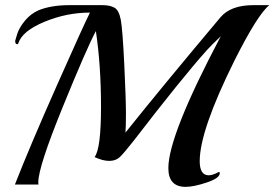

<svg xmlns="http://www.w3.org/2000/svg" viewBox="-20 -718 1068 747"><path d="M966 -698H1028Q983 -663 892 -482Q757 -210 757 -91Q757 -36 792 -36Q808 -36 831 -49H832Q835 -49 835 -44Q835 -25 784.5 -8Q734 9 702 9Q635 9 635 -64Q635 -191 839 -577Q799 -539 785 -523Q689 -416 499 -169Q459 -118 444 -105Q429 -92 404.5 -92Q380 -92 348 -107Q373 -139 373 -301.5Q373 -464 353 -597Q317 -530 223 -299Q129 -68 129 -9Q129 -2 130 0H38Q95 -146 201 -385Q307 -624 330 -669Q239 -669 152.5 -633Q66 -597 51 -549Q50 -546 47 -546Q39 -546 39 -559Q39 -561 47 -586Q55 -611 77.5 -638Q100 -665 130 -678Q179 -698 251 -698H378Q408 -698 425.5 -688Q443 -678 450 -640.5Q457 -603 463.5 -467.5Q470 -332 470 -277Q470 -222 468 -202Q611 -381 838 -651Q878 -698 966 -698Z"/></svg>

Font: Playball
Style: Regular
Weight: 400
Designer: Robert E. Leuschke
Foundry: Robert E. Leuschke
Version: Version 1.001